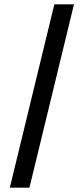

<svg xmlns="http://www.w3.org/2000/svg" viewBox="-20 -800 384 880"><path d="M25 60 229 -780H319L115 60Z"/></svg>

Font: SVN-Sora Variable
Style: Regular
Weight: 400
Designer: Jonathan Barnbrook, Julián Moncada
Foundry: Barnbrook Fonts
Version: Version 2.000 - Viet hoa boi STYLEno.1 Fonts